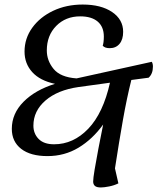

<svg xmlns="http://www.w3.org/2000/svg" viewBox="-20 -675 697 845"><path d="M501 132Q483 141 460.5 145.5Q438 150 424 150Q405 150 397.5 143Q390 136 390 124Q390 110 396.5 71Q403 32 413 -20.5Q423 -73 434 -127Q387 -62 325.5 -25Q264 12 189 12Q114 12 73 -20Q32 -52 32 -108Q32 -175 83.5 -227Q135 -279 222 -306Q156 -320 122 -357.5Q88 -395 88 -448Q88 -506 122 -553Q156 -600 214 -627.5Q272 -655 344 -655Q425 -655 473.5 -622Q522 -589 522 -535Q522 -501 506 -482Q490 -463 463 -463Q441 -463 432 -474Q434 -478 435.5 -489.5Q437 -501 437 -514Q437 -557 410 -580Q383 -603 333 -603Q269 -603 227.5 -561Q186 -519 186 -453Q186 -408 216 -371.5Q246 -335 317 -330L648 -403Q653 -395 653 -382Q653 -350 634 -333L558 -323Q538 -243 521 -147Q504 -51 486 66ZM127 -122Q127 -87 150 -63.5Q173 -40 218 -40Q303 -40 368.5 -108.5Q434 -177 464 -311L326 -292Q234 -279 180.5 -233Q127 -187 127 -122Z"/></svg>

Font: Petrona Medium
Style: Italic
Weight: 500
Italic angle: -9°
Designer: Ringo R. Seeber
Foundry: Ringo R. Seeber
Version: Version 2.001; ttfautohint (v1.8.3)